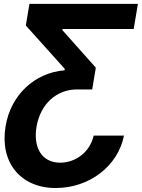

<svg xmlns="http://www.w3.org/2000/svg" viewBox="-20 -747 726 983"><path d="M614.7 -52.6H459.5C441.4 29.8 368.6 85.9 288 85.9C193.2 85.9 149.5 7.8 166.9 -97.3C186.4 -215.9 271.3 -289.1 373.2 -289.1H452.1L470.5 -400.6L299.4 -592.7L300.1 -598.4H664.4L686.1 -727.3H130.7L112.2 -616.5L311.8 -394.2L310.7 -387.1C156.2 -374.6 34.8 -259.9 8.5 -100.1C-22 83.1 83.8 215.6 265.3 215.6C436.4 215.6 583.5 104.4 614.7 -52.6Z"/></svg>

Font: Margiela Sans
Style: Bold Italic
Weight: 700
Italic angle: -9.39999°
Designer: Stefan Endress, Andreas Faust
Version: Version 1.100;FEAKit 1.0